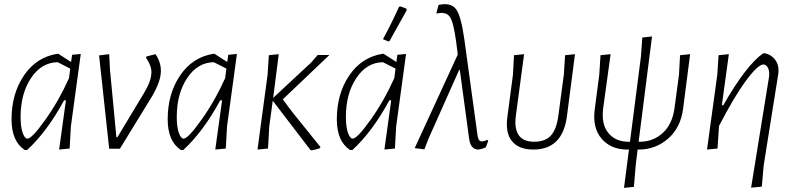

<svg xmlns="http://www.w3.org/2000/svg" viewBox="-20 -722 3852 932"><path d="M100 6Q36 -36 36 -143Q36 -267 96.5 -356Q157 -445 259 -461H263L325 -421L330 -456L372 -460L324 -108L318 -1L267 4L300 -235H291Q210 -85 112 6ZM80 -154Q80 -106 90 -77.5Q100 -49 113 -49Q135 -49 201 -142Q267 -235 315 -343L321 -389L260 -420Q181 -419 130.5 -343Q80 -267 80 -154Z M735 -459Q761 -421 761 -378Q761 -328 719 -256L562 0H510L461 -453L510 -459L514 -382L545 -56H550L680 -272Q715 -330 715 -372Q715 -404 689 -441L691 -448Z M858 6Q794 -36 794 -143Q794 -267 854.5 -356Q915 -445 1017 -461H1021L1083 -421L1088 -456L1130 -460L1082 -108L1076 -1L1025 4L1058 -235H1049Q968 -85 870 6ZM838 -154Q838 -106 848 -77.5Q858 -49 871 -49Q893 -49 959 -142Q1025 -235 1073 -343L1079 -389L1018 -420Q939 -419 888.5 -343Q838 -267 838 -154Z M1230 4 1279 -360 1285 -454 1333 -459 1306 -247 1490 -418 1522 -455H1579L1353 -240Q1376 -207 1406.5 -168.5Q1437 -130 1479.5 -78Q1522 -26 1535 -9L1534 -3Q1518 3 1493 8L1487 6L1304 -233L1287 -108L1281 -1Z M1917 -689 1924 -691 1953 -680 1954 -672Q1943 -652 1871 -523L1864 -521L1839 -532Q1878 -603 1917 -689ZM1679 6Q1615 -36 1615 -143Q1615 -267 1675.5 -356Q1736 -445 1838 -461H1842L1904 -421L1909 -456L1951 -460L1903 -108L1897 -1L1846 4L1879 -235H1870Q1789 -85 1691 6ZM1659 -154Q1659 -106 1669 -77.5Q1679 -49 1692 -49Q1714 -49 1780 -142Q1846 -235 1894 -343L1900 -389L1839 -420Q1760 -419 1709.5 -343Q1659 -267 1659 -154Z M2040 3 1993 -3 2202 -457 2195 -514Q2182 -614 2163.5 -640.5Q2145 -667 2099 -656V-662L2109 -698Q2168 -711 2193 -678.5Q2218 -646 2234 -531L2298 -65Q2301 -42 2311.5 -37Q2322 -32 2345 -43L2350 -39L2339 -8Q2322 2 2300 4Q2264 3 2257 -50L2212 -383H2209L2061 -51Z M2569 4Q2498 4 2465 -37Q2432 -78 2443 -155L2470 -360L2475 -454L2524 -459L2484 -160Q2468 -34 2573 -34Q2626 -34 2653.5 -63.5Q2681 -93 2690 -158L2717 -360L2723 -454L2771 -459L2732 -158Q2711 4 2569 4Z M3025 4Q2946 4 2900.5 -48.5Q2855 -101 2867 -192L2889 -360L2895 -454L2944 -459L2908 -197Q2898 -119 2933 -76.5Q2968 -34 3030 -34H3038L3091 -446L3098 -540L3145 -545L3080 -34H3086Q3150 -34 3196.5 -76Q3243 -118 3254 -196L3276 -360L3281 -454L3330 -459L3296 -195Q3284 -102 3223 -49Q3162 4 3081 4H3075L3066 79L3057 185L3009 190L3033 4Z M3518 -459 3484 -211H3491Q3601 -404 3684 -463H3695Q3724 -456 3742 -433Q3760 -410 3759 -377L3758 -364L3687 81L3678 184L3626 189L3713 -349L3714 -363Q3714 -383 3706 -396Q3698 -409 3686 -409Q3659 -409 3600.5 -329.5Q3542 -250 3470 -110V-108L3463 -1L3412 4L3462 -360L3468 -454Z"/></svg>

Font: Alegreya Sans SC Light
Style: Italic
Weight: 300
Italic angle: -7°
Designer: Juan Pablo del Peral
Foundry: Huerta Tipografica
Version: Version 2.007